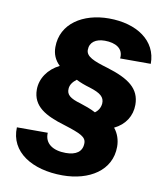

<svg xmlns="http://www.w3.org/2000/svg" viewBox="-84 -805 745 882"><g transform="rotate(10 289.0 -363.5)"><path d="M267 10C392 10 492 -52 492 -163C492 -194 482 -224 463 -247C513 -271 541 -315 541 -367C541 -443 487 -481 386 -512C318 -532 282 -547 282 -578C282 -614 310 -633 352 -633C402 -633 441 -612 435 -565H578C579 -673 483 -737 353 -737C233 -737 133 -675 133 -565C133 -533 144 -506 168 -483C115 -457 83 -409 83 -358C83 -280 145 -246 236 -219C315 -194 341 -182 341 -153C341 -113 312 -94 264 -94C205 -94 164 -120 167 -171H23C18 -55 126 10 267 10ZM364 -301C342 -313 313 -323 291 -330C242 -344 224 -359 226 -387C227 -406 239 -421 256 -434C275 -424 297 -416 321 -409C372 -393 392 -377 390 -346C388 -327 379 -312 364 -301Z"/></g></svg>

Font: Mona Sans
Style: Bold Italic
Weight: 700
Italic angle: -11.7°
Designer: Deni Anggara
Foundry: GitHub
Version: Version 2.000;Glyphs 3.2.3 (3260)